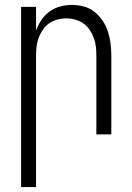

<svg xmlns="http://www.w3.org/2000/svg" viewBox="-20 -548 540 783"><path d="M66 215V-520H127V-423Q135 -446 148.5 -466Q162 -486 181.5 -500.5Q201 -515 225 -521.5Q249 -528 273 -528Q298 -528 322 -521.5Q346 -515 365.5 -499.5Q385 -484 399 -463Q413 -442 420.5 -418Q428 -394 431 -369.5Q434 -345 434 -320V0H373V-320Q373 -339 371 -357.5Q369 -376 362.5 -393.5Q356 -411 345.5 -426.5Q335 -442 320 -452.5Q305 -463 287 -468Q269 -473 250 -473Q231 -473 213 -468Q195 -463 180 -452.5Q165 -442 154.5 -426.5Q144 -411 137.5 -393.5Q131 -376 129 -357.5Q127 -339 127 -320V215Z"/></svg>

Font: Iosevka Term Curly Light
Style: Regular
Weight: 300
Designer: Belleve Invis
Foundry: Belleve Invis
Version: Version 32.3.0